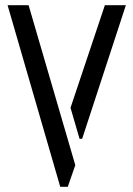

<svg xmlns="http://www.w3.org/2000/svg" viewBox="-20 -720 514 740"><path d="M212.2 0 9.2 -700H90.2L270.2 -83.6L241.2 0ZM286.6 -185 251.8 -304.6 384.2 -700H465.2L296.6 -185Z"/></svg>

Font: Stick No Bills ExtraLight
Style: Regular
Weight: 200
Designer: Kosala Senevirathne, Siva Puranthara, Lasantha Premarathna, Tharique Azeez
Foundry: mooniak
Version: Version 2.000